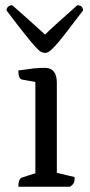

<svg xmlns="http://www.w3.org/2000/svg" viewBox="-20 -713 345 733"><path d="M50 0Q50 -32 66 -36L126 -55L115 -41V-413L127 -398L65 -409Q50 -411 50 -444Q84 -449 106.5 -451.5Q129 -454 151 -454Q197 -454 197 -397V-43L185 -56L265 -37Q265 -22 261.5 -14.5Q258 -7 247 0ZM152 -511Q144 -511 136 -515.5Q128 -520 114 -535.5Q100 -551 74 -583.5Q48 -616 5 -673Q5 -682 11 -687.5Q17 -693 27 -693Q74 -651 104 -624.5Q134 -598 152 -581Q169 -598 198.5 -624.5Q228 -651 275 -693Q286 -693 291.5 -687.5Q297 -682 297 -673Q254 -616 228.5 -583.5Q203 -551 188.5 -535.5Q174 -520 166.5 -515.5Q159 -511 152 -511Z"/></svg>

Font: Pitagon Serif
Style: Regular
Weight: 400
Designer: Travis Tran
Foundry: Pitagon
Version: Version 1.000;gftools[0.9.26]